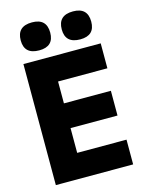

<svg xmlns="http://www.w3.org/2000/svg" viewBox="-135 -1012 834 1094"><g transform="rotate(-15 281.5 -465.5)"><path d="M55 0V-714H511V-567H220V-438H497V-292H220V-146H511V0ZM405 -766Q317 -766 317 -848Q317 -931 405 -931Q491 -931 491 -848Q491 -766 405 -766ZM163 -766Q75 -766 75 -848Q75 -931 163 -931Q249 -931 249 -848Q249 -766 163 -766Z"/></g></svg>

Font: Noto Sans Mono SemiCondensed Black
Style: Regular
Weight: 900
Width: 4
Designer: Monotype Design Team
Foundry: Monotype Imaging Inc.
Version: Version 2.014; ttfautohint (v1.8.4.7-5d5b)